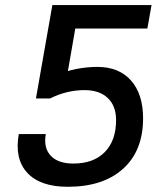

<svg xmlns="http://www.w3.org/2000/svg" viewBox="-20 -713 626 743"><path d="M242.2 9.8Q135.7 9.8 85.7 -44.2Q35.6 -98.1 52.7 -194.3H157.2Q147.9 -140.6 176.3 -110.4Q204.6 -80.1 264.2 -80.1Q341.8 -80.1 385.5 -124.5Q429.2 -168.9 429.2 -248.5Q429.2 -303.2 397 -333.7Q364.7 -364.3 307.1 -364.3Q238.3 -364.3 173.8 -332L187.5 -415Q232.4 -438 274.7 -446Q316.9 -454.1 356.9 -454.1Q440.4 -454.1 487.1 -401.4Q533.7 -348.6 533.7 -254.9Q533.7 -129.9 456.5 -60.1Q379.4 9.8 242.2 9.8ZM119.1 -332 182.6 -693.4H287.1L234.9 -392.6L173.8 -332ZM213.4 -602.5 220.7 -693.4H566.4L550.3 -602.5Z"/></svg>

Font: Cascadia Code
Style: Italic
Weight: 400
Italic angle: -10°
Designer: Aaron Bell
Foundry: Saja Typeworks
Version: Version 2407.024